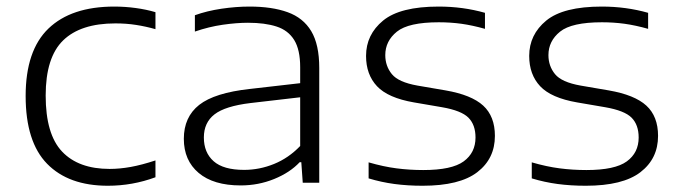

<svg xmlns="http://www.w3.org/2000/svg" viewBox="-20 -570 2118 599"><path d="M316.5 9.5Q194 9.5 127 -59Q60 -127.5 60 -270.5Q60 -412.5 131.2 -481Q202.5 -549.5 336.5 -549.5Q370 -549.5 403.2 -545Q436.5 -540.5 465 -532V-479Q435 -487.5 404.8 -492.2Q374.5 -497 340 -497Q231.5 -497 177 -444Q122.5 -391 122.5 -272Q122.5 -151 173.8 -97Q225 -43 322 -43Q353.5 -43 388 -49.2Q422.5 -55.5 465 -69.5V-17Q393.5 9.5 316.5 9.5Z M731 8.5Q646 8.5 599.8 -30.5Q553.5 -69.5 553.5 -137Q553.5 -205 601.5 -242.8Q649.5 -280.5 759.5 -292.5L916.5 -310.5V-360Q916.5 -415 897.8 -445.2Q879 -475.5 842.8 -487.2Q806.5 -499 753.5 -499Q718.5 -499 675 -492.8Q631.5 -486.5 588 -471.5V-522.5Q625.5 -536 671 -542.8Q716.5 -549.5 758.5 -549.5Q828.5 -549.5 877.2 -532Q926 -514.5 951 -472.8Q976 -431 976 -358V0H924.5L920 -64H915Q884.5 -31.5 835.2 -11.5Q786 8.5 731 8.5ZM616 -141Q616 -94 646.5 -67Q677 -40 741.5 -40Q789.5 -40 835 -58.5Q880.5 -77 916.5 -114.5V-266.5L761.5 -248.5Q682.5 -239 649.2 -213.2Q616 -187.5 616 -141Z M1298.5 9.5Q1251.5 9.5 1210.5 4Q1169.5 -1.5 1130 -13.5V-63.5Q1176.5 -50 1217 -44.8Q1257.5 -39.5 1300.5 -39.5Q1389.5 -39.5 1426.5 -66.5Q1463.5 -93.5 1463.5 -141Q1463.5 -180.5 1441.5 -202.8Q1419.5 -225 1359 -235.5L1271.5 -250.5Q1190.5 -264.5 1156.2 -301Q1122 -337.5 1122 -395.5Q1122 -462 1175.2 -505.8Q1228.5 -549.5 1348.5 -549.5Q1424.5 -549.5 1493 -530V-480Q1454 -491 1419.8 -495.8Q1385.5 -500.5 1349 -500.5Q1254.5 -500.5 1218.2 -471.2Q1182 -442 1182 -398Q1182 -364 1202.5 -338.8Q1223 -313.5 1282.5 -303L1370 -288Q1451 -274 1487.5 -240.5Q1524 -207 1524 -146Q1524 -75 1469 -32.8Q1414 9.5 1298.5 9.5Z M1807.5 9.5Q1760.5 9.5 1719.5 4Q1678.5 -1.5 1639 -13.5V-63.5Q1685.5 -50 1726 -44.8Q1766.5 -39.5 1809.5 -39.5Q1898.5 -39.5 1935.5 -66.5Q1972.5 -93.5 1972.5 -141Q1972.5 -180.5 1950.5 -202.8Q1928.5 -225 1868 -235.5L1780.5 -250.5Q1699.5 -264.5 1665.2 -301Q1631 -337.5 1631 -395.5Q1631 -462 1684.2 -505.8Q1737.5 -549.5 1857.5 -549.5Q1933.5 -549.5 2002 -530V-480Q1963 -491 1928.8 -495.8Q1894.5 -500.5 1858 -500.5Q1763.5 -500.5 1727.2 -471.2Q1691 -442 1691 -398Q1691 -364 1711.5 -338.8Q1732 -313.5 1791.5 -303L1879 -288Q1960 -274 1996.5 -240.5Q2033 -207 2033 -146Q2033 -75 1978 -32.8Q1923 9.5 1807.5 9.5Z"/></svg>

Font: Encode Sans Expanded Light
Style: Regular
Weight: 300
Width: 7
Designer: Multiple Designers
Foundry: Impallari Type
Version: Version 3.000; ttfautohint (v1.8.3) -l 8 -r 50 -G 200 -x 14 